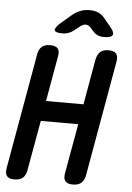

<svg xmlns="http://www.w3.org/2000/svg" viewBox="-62 -996 725 1052"><g transform="rotate(5 300.0 -470.0)"><path d="M380 -322H174L125 -48Q120 -18 103.5 -4Q87 10 57 10Q28 10 16.5 -4Q5 -18 10 -48L122 -682Q127 -712 143.5 -726Q160 -740 189 -740Q219 -740 231 -726Q243 -712 237 -682L193 -433H399L443 -682Q449 -712 465 -726Q481 -740 511 -740Q540 -740 552 -726Q564 -712 559 -682L447 -48Q442 -18 425 -4Q408 10 379 10Q349 10 337.5 -4Q326 -18 331 -48ZM250 -810Q210 -810 207 -823.5Q204 -837 235 -865L290 -912Q313 -932 337 -941Q361 -950 388 -950Q415 -950 436 -941Q457 -932 472 -912L511 -865Q533 -838 525 -824Q517 -810 479 -810Q459 -810 444 -816.5Q429 -823 418 -836L402 -854Q389 -869 373 -869Q357 -869 339 -853L320 -838Q304 -824 286.5 -817Q269 -810 250 -810Z"/></g></svg>

Font: Maple Mono NL SemiBold
Style: Italic
Weight: 600
Italic angle: -10°
Monospace: yes
Designer: subframe7536
Version: Version 7.000